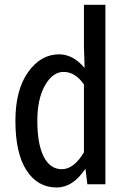

<svg xmlns="http://www.w3.org/2000/svg" viewBox="-20 -788 540 821"><path d="M222.7 13.7Q140.6 13.7 93.3 -59.6Q45.9 -132.8 45.9 -271.5Q45.9 -403.3 100.1 -479.5Q154.3 -555.7 232.4 -555.7Q293 -555.7 341.8 -497.1L338.9 -591.8V-767.6H430.7V0H353.5L345.7 -64.5H343.8Q291 13.7 222.7 13.7ZM244.1 -64.5Q295.9 -64.5 338.9 -136.7V-426.8Q301.8 -480.5 252 -480.5Q205.1 -480.5 172.4 -422.9Q139.6 -365.2 139.6 -271.5Q139.6 -171.9 167 -118.2Q194.3 -64.5 244.1 -64.5Z"/></svg>

Font: GenEi Gothic M Regular
Style: Regular
Weight: 400
Designer: o_tamon (Modified); [Source Han Sans]
Ryoko NISHIZUKA  (kana & ideographs); Paul D. Hunt (Latin, Greek & Cyrillic); Wenl
Version: Version 1.1a;Original Version 1.004